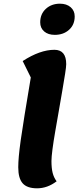

<svg xmlns="http://www.w3.org/2000/svg" viewBox="-20 -996 425 1041"><path d="M181 25Q127 25 103 -2Q79 -29 79 -89Q79 -114 82 -148.5Q85 -183 92.5 -237Q100 -291 113.5 -373.5Q127 -456 147 -576L103 -665Q197 -726 275 -726Q339 -726 339 -648Q339 -634 333 -596Q327 -558 318 -505.5Q309 -453 299 -395.5Q289 -338 279.5 -283.5Q270 -229 264.5 -186.5Q259 -144 259 -123Q259 -84 265.5 -58.5Q272 -33 287 -13Q237 25 181 25ZM277 -807Q241 -807 219.5 -825.5Q198 -844 198 -875Q198 -920 228.5 -948Q259 -976 305 -976Q341 -976 363 -957Q385 -938 385 -907Q385 -862 354.5 -834.5Q324 -807 277 -807Z"/></svg>

Font: Lemonada SemiBold
Style: Regular
Weight: 600
Designer: Mohamed Gaber (Arabic), Eduardo Tunni (Latin)
Foundry: Kief Type Foundry
Version: Version 4.005; ttfautohint (v1.8.3)